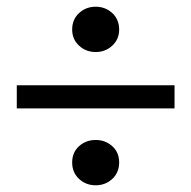

<svg xmlns="http://www.w3.org/2000/svg" viewBox="-20 -616 570 572"><path d="M265 -64Q236 -64 215.5 -83Q195 -102 195 -132Q195 -162 215.5 -180.5Q236 -199 265 -199Q294 -199 314.5 -180.5Q335 -162 335 -132Q335 -102 314.5 -83Q294 -64 265 -64ZM265 -461Q236 -461 215.5 -480Q195 -499 195 -528Q195 -558 215.5 -577Q236 -596 265 -596Q294 -596 314.5 -577Q335 -558 335 -528Q335 -499 314.5 -480Q294 -461 265 -461ZM30 -293V-362H500V-293Z"/></svg>

Font: Source Serif Pro Semibold
Style: Regular
Weight: 600
Designer: Frank Grießhammer
Foundry: Adobe Systems Incorporated
Version: Version 1.014;PS Version 1.0;hotconv 1.0.73;makeotf.lib2.5.5